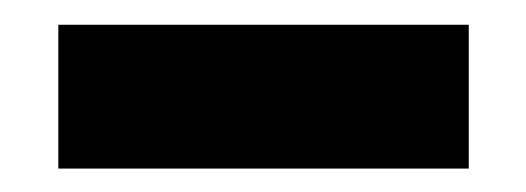

<svg xmlns="http://www.w3.org/2000/svg" viewBox="-20 -540 436 159"><path d="M28.3 -400.4V-519.5H368.2V-400.4Z"/></svg>

Font: GenEi M Gothic v2 Black
Style: Regular
Weight: 900
Version: Version 2.0